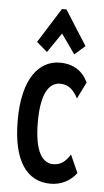

<svg xmlns="http://www.w3.org/2000/svg" viewBox="-52 -725 416 770"><g transform="rotate(5 156.5 -340.0)"><path d="M121 -514 175 -593 231 -514 273 -551 184 -691H166L78 -551ZM181 11C222 11 260 -7 285 -41L253 -113C234 -82 213 -68 185 -68C142 -68 109 -111 109 -232C109 -358 147 -392 185 -392C217 -392 238 -375 257 -339L290 -406C269 -451 231 -476 177 -476C95 -476 28 -403 28 -231C28 -67 86 11 181 11Z"/></g></svg>

Font: Inconsolata ExtraCondensed
Style: Bold
Weight: 700
Width: 2
Monospace: yes
Designer: Raph Levien, Cyreal, Brenton Simpson
Foundry: Raph Levien, Cyreal, Google
Version: Version 3.100